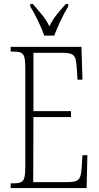

<svg xmlns="http://www.w3.org/2000/svg" viewBox="-20 -951 500 971"><path d="M34 0V-24H51Q75 -24 87 -30Q99 -36 103.5 -54Q108 -72 108 -108V-605Q108 -642 103.5 -660Q99 -678 87 -684Q75 -690 51 -690H34V-714H392L397 -548H372L369 -596Q367 -633 362 -652Q357 -671 341.5 -677.5Q326 -684 294 -684H149V-389H339V-359H149L148 -30H320Q351 -30 365.5 -36Q380 -42 385.5 -57.5Q391 -73 393 -102L397 -166H422L418 0ZM204 -771Q192 -805 171.5 -847.5Q151 -890 133 -918V-931H146Q171 -902 191.5 -877.5Q212 -853 230 -818Q247 -853 267 -877.5Q287 -902 313 -931H325V-918Q307 -890 287 -847.5Q267 -805 254 -771Z"/></svg>

Font: Noto Serif ExtraCondensed ExtraLight
Style: Regular
Weight: 200
Width: 2
Designer: Monotype Design Team
Foundry: Monotype Imaging Inc.
Version: Version 2.015